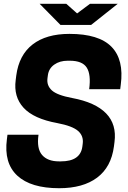

<svg xmlns="http://www.w3.org/2000/svg" viewBox="-20 -970 671 1003"><path d="M187 -950.2H326.2L382.8 -899.9L450.2 -950.2H595.2L456.1 -839.8H295.9ZM278.8 -327.1Q155.8 -349.6 103 -407.2Q50.3 -464.8 62 -551.8L64.9 -575.2Q79.1 -682.6 150.4 -737.8Q221.7 -793 342.8 -793Q496.6 -793 562.5 -725.6Q628.4 -658.2 610.8 -526.9L607.9 -503.9H445.8Q456.1 -581.1 433.1 -616.9Q410.2 -652.8 344.2 -652.8H334Q292 -652.8 263.2 -632.3Q234.4 -611.8 230 -576.2L228 -561Q223.1 -523.4 250.7 -498Q278.3 -472.7 356.9 -458Q478 -435.5 534.2 -377.7Q590.3 -319.8 578.1 -228L575.2 -205.1Q561 -97.2 487.3 -42Q413.6 13.2 289.1 13.2Q141.1 13.2 70.3 -52.5Q-0.5 -118.2 16.1 -243.2L19 -266.1H181.2Q170.9 -194.3 199.7 -160.6Q228.5 -127 288.1 -127H297.9Q399.9 -127 410.2 -204.1L412.1 -219.2Q417.5 -259.8 387.9 -285.9Q358.4 -312 278.8 -327.1Z"/></svg>

Font: Cooper Hewitt
Style: Bold Italic
Weight: 712
Designer: Village Type and Design LLC
Foundry: Cooper Hewitt Smithsonian Design Museum
Version: 1.000